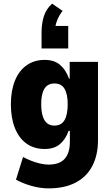

<svg xmlns="http://www.w3.org/2000/svg" viewBox="-20 -847 617 1058"><path d="M247 191Q202 191 154 177.5Q106 164 68 143L107 18Q129 30 153.5 39.5Q178 49 202.5 54.5Q227 60 247 60Q308 60 336.5 28Q365 -4 365 -66V-126H358Q342 -80 310.5 -53Q279 -26 226 -26Q168 -26 126.5 -55.5Q85 -85 62.5 -140.5Q40 -196 40 -272Q40 -348 62.5 -403Q85 -458 127 -487.5Q169 -517 227 -517Q278 -517 310.5 -490Q343 -463 360 -414H364V-506H520V-75Q520 7 489 67Q458 127 397 159Q336 191 247 191ZM280 -155Q318 -155 335.5 -185Q353 -215 353 -273Q353 -329 335.5 -358Q318 -387 280 -387Q243 -387 225 -358.5Q207 -330 207 -273Q207 -215 225 -185Q243 -155 280 -155ZM209 -580V-670Q209 -716 221.5 -756.5Q234 -797 267 -827L325 -787Q306 -763 295 -735Q284 -707 284 -684L252 -704H356V-580Z"/></svg>

Font: Nunito Sans 7pt Condensed Black
Style: Regular
Weight: 900
Width: 3
Designer: Vernon Adams
Foundry: Vernon Adams
Version: Version 3.101;gftools[0.9.27]